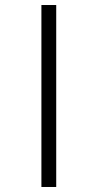

<svg xmlns="http://www.w3.org/2000/svg" viewBox="-20 -718 390 765"><path d="M145 -698H204V27H145Z"/></svg>

Font: JyunsaiKaai Light
Style: Regular
Weight: 300
Designer: Fontworks Inc.
Version: Version 0.030;April 7, 2024;FontCreator 14.0.0.2901 64-bit